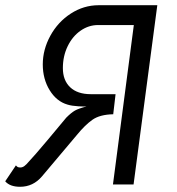

<svg xmlns="http://www.w3.org/2000/svg" viewBox="-44 -706 679 736"><path d="M559 -686 468 1H389L469 -610H332Q296 -610 265 -588.5Q234 -567 215.5 -529Q197 -491 197 -445Q197 -398 225 -371.5Q253 -345 304 -345H399L390 -268Q339 -267 310.5 -247Q282 -227 251 -189L117 -30Q83 10 33 10Q-6 10 -24 -11L17 -72Q21 -67 24.5 -65.5Q28 -64 34 -64Q42 -64 49.5 -69.5Q57 -75 67 -87Q87 -108 137 -167.5Q187 -227 210 -255Q229 -274 243 -282Q257 -290 288 -298Q283 -297 257 -298.5Q231 -300 215 -305Q173 -317 146.5 -360Q120 -403 120 -459Q120 -516 149 -569Q178 -622 227.5 -654Q277 -686 334 -686Z"/></svg>

Font: Bellota Text
Style: Bold Italic
Weight: 700
Italic angle: -7.5°
Designer: Kemie Guaida
Foundry: Kemie Guaida
Version: Version 4.001